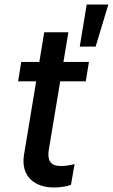

<svg xmlns="http://www.w3.org/2000/svg" viewBox="-20 -818 497 845"><path d="M371.4 -545.5H259.2L280.9 -676.1H174.7L153.1 -545.5H73.5L59.7 -460.2H139.2L85.9 -138.1C69.2 -39.4 136 8.5 220.2 7.1C254.3 6.7 278.1 0.4 292.3 -4.3L308.2 -95.9C284.4 -89.8 266 -87.4 248.9 -87.4C214.5 -87.4 185 -98.7 195 -160.2L245 -460.2H357.6ZM331 -612.9H400.9L456.7 -797.9H361.5Z"/></svg>

Font: Magic Ui Pro Medium
Style: Italic
Weight: 500
Italic angle: -9.39999°
Designer: Stefan Endress, Andreas Faust
Version: Version 1.000;FEAKit 1.0